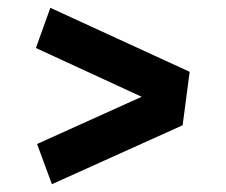

<svg xmlns="http://www.w3.org/2000/svg" viewBox="-20 -559 578 492"><path d="M113 -87 75 -190 343 -311 72 -436 109 -539 466 -375 448 -238Z"/></svg>

Font: Freeman
Style: Regular
Weight: 400
Designer: Vernon Adams, Aoife Mooney, Rodrigo Fuenzalida
Foundry: Rodrigo Fuenzalida
Version: Version 1.000; ttfautohint (v1.8.4.7-5d5b)